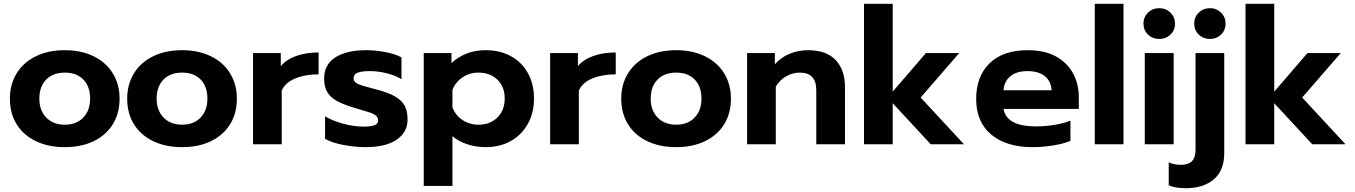

<svg xmlns="http://www.w3.org/2000/svg" viewBox="-20 -759 7130 1010"><path d="M32 -240Q32 -315 67.5 -373Q103 -431 168.5 -463Q234 -495 321 -495Q407 -495 472.5 -463Q538 -431 573.5 -373Q609 -315 609 -240Q609 -163 573.5 -105.5Q538 -48 473 -16.5Q408 15 321 15Q234 15 168.5 -16.5Q103 -48 67.5 -105.5Q32 -163 32 -240ZM454 -240Q454 -304 418.5 -340.5Q383 -377 321 -377Q259 -377 223 -340.5Q187 -304 187 -240Q187 -178 223.5 -140.5Q260 -103 321 -103Q382 -103 418 -140.5Q454 -178 454 -240Z M649 -240Q649 -315 684.5 -373Q720 -431 785.5 -463Q851 -495 938 -495Q1024 -495 1089.5 -463Q1155 -431 1190.5 -373Q1226 -315 1226 -240Q1226 -163 1190.5 -105.5Q1155 -48 1090 -16.5Q1025 15 938 15Q851 15 785.5 -16.5Q720 -48 684.5 -105.5Q649 -163 649 -240ZM1071 -240Q1071 -304 1035.5 -340.5Q1000 -377 938 -377Q876 -377 840 -340.5Q804 -304 804 -240Q804 -178 840.5 -140.5Q877 -103 938 -103Q999 -103 1035 -140.5Q1071 -178 1071 -240Z M1311 -480H1457V-411Q1486 -446 1538 -464.5Q1590 -483 1656 -483V-368Q1587 -368 1534.5 -347Q1482 -326 1462 -283V0H1311Z M1690 -29V-147Q1730 -123 1786 -108Q1842 -93 1890 -93Q1931 -93 1950 -100Q1969 -107 1969 -126Q1969 -141 1958 -150.5Q1947 -160 1924.5 -167.5Q1902 -175 1850 -190Q1789 -208 1754.5 -226.5Q1720 -245 1702.5 -273Q1685 -301 1685 -345Q1685 -420 1744.5 -457.5Q1804 -495 1906 -495Q1956 -495 2009.5 -484.5Q2063 -474 2092 -457V-342Q2063 -361 2016.5 -373Q1970 -385 1926 -385Q1885 -385 1862.5 -377Q1840 -369 1840 -347Q1840 -328 1861.5 -318Q1883 -308 1942 -293L1962 -288Q2025 -271 2060 -250.5Q2095 -230 2109.5 -201.5Q2124 -173 2124 -130Q2124 -64 2067 -24.5Q2010 15 1902 15Q1848 15 1786.5 3.5Q1725 -8 1690 -29Z M2209 -480H2355V-427Q2428 -495 2535 -495Q2610 -495 2667.5 -463.5Q2725 -432 2757 -374.5Q2789 -317 2789 -241Q2789 -166 2757 -108Q2725 -50 2667.5 -17.5Q2610 15 2535 15Q2484 15 2438 0Q2392 -15 2360 -43V219H2209ZM2635 -241Q2635 -303 2596.5 -340Q2558 -377 2497 -377Q2450 -377 2413 -352Q2376 -327 2360 -286V-195Q2375 -153 2412.5 -128Q2450 -103 2497 -103Q2558 -103 2596.5 -141Q2635 -179 2635 -241Z M2874 -480H3020V-411Q3049 -446 3101 -464.5Q3153 -483 3219 -483V-368Q3150 -368 3097.5 -347Q3045 -326 3025 -283V0H2874Z M3248 -240Q3248 -315 3283.5 -373Q3319 -431 3384.5 -463Q3450 -495 3537 -495Q3623 -495 3688.5 -463Q3754 -431 3789.5 -373Q3825 -315 3825 -240Q3825 -163 3789.5 -105.5Q3754 -48 3689 -16.5Q3624 15 3537 15Q3450 15 3384.5 -16.5Q3319 -48 3283.5 -105.5Q3248 -163 3248 -240ZM3670 -240Q3670 -304 3634.5 -340.5Q3599 -377 3537 -377Q3475 -377 3439 -340.5Q3403 -304 3403 -240Q3403 -178 3439.5 -140.5Q3476 -103 3537 -103Q3598 -103 3634 -140.5Q3670 -178 3670 -240Z M3910 -480H4056V-421Q4089 -458 4134.5 -476.5Q4180 -495 4230 -495Q4328 -495 4376.5 -442.5Q4425 -390 4425 -301V0H4274V-284Q4274 -377 4188 -377Q4150 -377 4117 -358.5Q4084 -340 4061 -304V0H3910Z M4525 -739H4676V-277L4851 -480H5026L4823 -246L5051 0H4876L4676 -216V0H4525Z M5115 -238Q5115 -357 5185.5 -426Q5256 -495 5387 -495Q5473 -495 5533 -463Q5593 -431 5624 -374.5Q5655 -318 5655 -247V-186H5259Q5275 -94 5431 -94Q5477 -94 5526 -102Q5575 -110 5611 -124V-18Q5576 -3 5521 6Q5466 15 5411 15Q5273 15 5194 -51.5Q5115 -118 5115 -238ZM5512 -284Q5509 -332 5476 -358.5Q5443 -385 5385 -385Q5328 -385 5295 -358Q5262 -331 5259 -284Z M5739 -739H5890V0H5739Z M5995 -635Q5995 -669 6019 -692.5Q6043 -716 6078 -716Q6113 -716 6137 -692.5Q6161 -669 6161 -635Q6161 -600 6137 -577Q6113 -554 6078 -554Q6043 -554 6019 -577Q5995 -600 5995 -635ZM6002 -480H6154V0H6002Z M6262 -635Q6262 -669 6286 -692.5Q6310 -716 6345 -716Q6379 -716 6403 -692.5Q6427 -669 6427 -635Q6427 -600 6403 -577Q6379 -554 6345 -554Q6310 -554 6286 -577Q6262 -600 6262 -635ZM6128 216V95Q6154 108 6193 108Q6231 108 6250 89Q6269 70 6269 29V-480H6420V46Q6420 138 6365 184.5Q6310 231 6218 231Q6162 231 6128 216Z M6532 -739H6683V-277L6858 -480H7033L6830 -246L7058 0H6883L6683 -216V0H6532Z"/></svg>

Font: Prompt SemiBold
Style: Regular
Weight: 600
Designer: Katatrad Team
Foundry: CadsonDemak
Version: Version 1.000